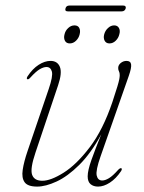

<svg xmlns="http://www.w3.org/2000/svg" viewBox="-20 -665 518 692"><path d="M417.5 -58.5Q421 -56.5 416.5 -48.5Q398 -21 376 -6.8Q354 7.5 333.5 7.5Q317 7.5 306.5 -1.2Q296 -10 296 -29.5Q296 -50.5 309.5 -88.5Q323 -126.5 345 -181Q307.5 -112 265.5 -70.5Q223.5 -29 184 -10.8Q144.5 7.5 114 7.5Q80 7.5 68.8 -8.2Q57.5 -24 61.8 -52.8Q66 -81.5 79.5 -121L155.5 -344Q171.5 -390.5 167 -407Q162.5 -423.5 147.5 -423.5Q137 -423.5 123.2 -415.5Q109.5 -407.5 89.5 -385.5Q82.5 -377.5 78.5 -379.5Q74.5 -381.5 79 -389.5Q97.5 -417.5 119.5 -431.5Q141.5 -445.5 162 -445.5Q187 -445.5 195.8 -424Q204.5 -402.5 189.5 -358L108 -115.5Q88 -56.5 95.8 -35Q103.5 -13.5 132.5 -13.5Q163 -13.5 209.2 -42.5Q255.5 -71.5 303.2 -134Q351 -196.5 385 -297Q397 -333.5 402.8 -352.5Q408.5 -371.5 410 -380Q411.5 -388.5 411.5 -394Q411.5 -403 408.8 -407.8Q406 -412.5 406 -420Q406 -430.5 415.2 -438Q424.5 -445.5 436 -445.5Q450.5 -445.5 452.5 -433.2Q454.5 -421 444 -391L342.5 -101.5Q324.5 -50.5 328.5 -32.5Q332.5 -14.5 348.5 -14.5Q359 -14.5 372.8 -22.8Q386.5 -31 406 -53Q413.5 -60.5 417.5 -58.5ZM231.5 -508.5Q219 -508.5 214 -518.2Q209 -528 212.5 -541Q215.5 -554.5 225.8 -564Q236 -573.5 248.5 -573.5Q261 -573.5 265.8 -564Q270.5 -554.5 267 -541Q264 -528 254 -518.2Q244 -508.5 231.5 -508.5ZM374.5 -508.5Q362.5 -508.5 357.2 -518.2Q352 -528 355.5 -541Q359 -554.5 369.2 -564Q379.5 -573.5 391.5 -573.5Q403.5 -573.5 408.8 -564Q414 -554.5 410 -541Q407 -528 397 -518.2Q387 -508.5 374.5 -508.5ZM216 -634.5Q218.5 -645 230 -645H424Q435.5 -645 433 -634.5Q429.5 -624 418.5 -624H224.5Q213 -624 216 -634.5Z"/></svg>

Font: Fraunces 72pt S000 Thin
Style: Italic
Weight: 100
Italic angle: -16°
Version: Version 1.000; ttfautohint (v1.8.3)